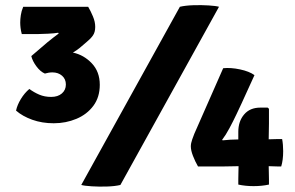

<svg xmlns="http://www.w3.org/2000/svg" viewBox="-20 -709 1131 736"><path d="M232.5 -385Q232.5 -406 217.8 -418.8Q203 -431.5 181 -431.5Q173 -431.5 165.8 -430.2Q158.5 -429 152 -427Q134.5 -434.5 119.5 -454.8Q104.5 -475 100 -494L162.5 -547.5Q173 -556.5 184.5 -565Q196 -573.5 205 -580.5L203 -583.5Q189 -581 164 -579.8Q139 -578.5 127.5 -578.5H63.5Q60 -591.5 58.8 -602.2Q57.5 -613 57.5 -622.5Q57.5 -635 59.8 -650.8Q62 -666.5 69 -683H318Q327.5 -667 336.2 -646.2Q345 -625.5 345 -606Q345 -585.5 336.2 -573Q327.5 -560.5 311.5 -547.5L284.5 -524.5Q274.5 -516.5 259.5 -507.5Q301.5 -498.5 332 -466.2Q362.5 -434 362.5 -384Q362.5 -336.5 338 -303.5Q313.5 -270.5 273 -253.5Q232.5 -236.5 186 -236.5Q141 -236.5 103.5 -250Q66 -263.5 41.5 -285Q46 -306.5 60 -329.5Q74 -352.5 92.5 -368Q110 -355 130.5 -346.2Q151 -337.5 176 -337.5Q202 -337.5 217.2 -350.8Q232.5 -364 232.5 -385ZM669.5 -683Q690.5 -688 721.2 -689Q752 -690 779.8 -688.2Q807.5 -686.5 819.5 -683L441.5 0Q421 5 390.2 6Q359.5 7 331.8 5.2Q304 3.5 291.5 0ZM739 -71Q728 -90 719.8 -111.2Q711.5 -132.5 711.5 -148Q711.5 -159.5 716.8 -174.5Q722 -189.5 725 -196.5L835.5 -447.5Q864.5 -450.5 900 -443Q935.5 -435.5 955.5 -421L906 -312.5Q899 -297.5 886.5 -271Q874 -244.5 859.5 -217.5Q845 -190.5 831.5 -173L833.5 -171Q846.5 -172.5 862.8 -173.5Q879 -174.5 893.5 -174.5Q893.5 -179.5 893.5 -182.5V-204Q893.5 -244 915.8 -270.2Q938 -296.5 978 -296.5H1006L1011 -292V-235.5Q1011 -219.5 1010.5 -204.5Q1010 -189.5 1010 -175H1010.5Q1018 -175 1027.2 -175.5Q1036.5 -176 1046 -176H1061.5Q1065.5 -155 1065.5 -129.5Q1065.5 -95.5 1058 -71H1041.5Q1035 -71 1025.2 -71.5Q1015.5 -72 1010 -72Q1010 -60 1010.5 -49Q1011 -38 1011 -22V-1.5Q984 4.5 952 4.5Q920.5 4.5 893.5 -1.5V-22Q893.5 -38 894 -49Q894.5 -60 894.5 -72Q885 -72 869.8 -71.5Q854.5 -71 841 -71Z"/></svg>

Font: Signika SC
Style: Bold
Weight: 700
Designer: Anna Giedryś
Foundry: Anna Giedryś
Version: Version 2.000; ttfautohint (v1.8.3) -l 8 -r 50 -G 200 -x 9 -